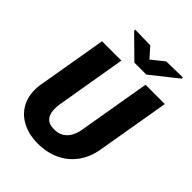

<svg xmlns="http://www.w3.org/2000/svg" viewBox="-254 -1035 1175 1175"><g transform="rotate(45 333.0 -447.5)"><path d="M499 -710.9H666L586.9 -247.1Q575.2 -165.5 533.9 -107.4Q492.7 -49.3 427.7 -19Q362.8 11.2 280.8 10.3Q204.6 8.8 147.7 -22.5Q90.8 -53.7 62.5 -110.8Q34.2 -168 43.5 -246.6L122.6 -710.9H290L211.4 -246.1Q207.5 -213.9 212.2 -186Q216.8 -158.2 235.4 -140.6Q253.9 -123 291 -122.1Q330.6 -120.6 357.2 -136.7Q383.8 -152.8 399.2 -181.6Q414.6 -210.4 419.9 -246.6ZM349.1 -901.9 406.7 -836.9 487.8 -901.4 628.9 -904.3 629.4 -894 458.5 -758.3H355L216.3 -895L215.8 -904.8Z"/></g></svg>

Font: Roboto Black
Style: Italic
Weight: 900
Italic angle: -12°
Designer: Christian Robertson
Foundry: Google
Version: Version 3.0; 2020